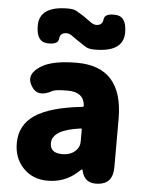

<svg xmlns="http://www.w3.org/2000/svg" viewBox="-58 -894 722 955"><g transform="rotate(5 303.0 -417.0)"><path d="M216 14Q139 14 92 -37Q47 -85 47 -159Q47 -250 122 -300Q197 -350 357 -367Q363 -368 363 -374Q357 -441 277 -441Q217 -441 202 -433Q129 -392 96 -449Q63 -506 135 -549Q191 -583 311 -583Q541 -583 541 -323V-81Q541 0 470 7Q399 15 385 -52Q384 -57 381.5 -57Q379 -57 361 -40Q300 14 216 14ZM277 -124Q321 -124 346 -151Q363 -169 363 -193V-255Q363 -260 358 -259Q216 -241 216 -173Q216 -124 277 -124ZM393 -656Q365 -656 351 -663.5Q337 -671 316 -686Q294 -700 277.5 -712.5Q261 -725 247 -725Q214 -725 211.5 -694.5Q209 -664 154 -667Q99 -670 100 -753Q102 -848 242 -848Q270 -848 284 -840.5Q298 -833 320 -819Q342 -804 358.5 -791.5Q375 -779 389 -779Q420 -779 423.5 -810Q427 -841 482 -837Q537 -834 536 -751Q534 -656 393 -656Z"/></g></svg>

Font: Resource Han Rounded TW Heavy
Style: Regular
Weight: 900
Designer: Cyano Hao (round all glyphs); Ryoko NISHIZUKA 西塚涼子 (kana, bopomofo & ideographs); Paul D. Hunt (Latin, Greek & Cyrillic)
Foundry: Cyano Hao
Version: 0.990